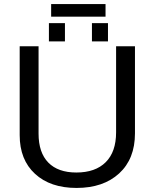

<svg xmlns="http://www.w3.org/2000/svg" viewBox="-20 -916 762 946"><path d="M357 10Q228 10 152.5 -59.5Q77 -129 77 -250V-688H170V-258Q170 -164 218 -115Q266 -66 356 -66Q450 -66 501 -117Q552 -168 552 -264V-688H645V-259Q645 -133 567 -61.5Q489 10 357 10ZM512 -712H433V-802H512ZM300 -712H221V-802H300ZM500 -896V-834H232V-896Z"/></svg>

Font: Libra Sans
Style: Regular
Weight: 400
Foundry: Context Ltd
Version: Version 1.002